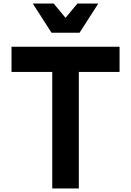

<svg xmlns="http://www.w3.org/2000/svg" viewBox="-20 -1064 740 1084"><path d="M275 0V-658H45V-800H655V-658H425V0ZM535 -1044 429 -879H271L165 -1044H283L391 -914H309L417 -1044Z"/></svg>

Font: Martian Mono SemiExpanded SemiBold
Style: Regular
Weight: 600
Monospace: yes
Version: Version 0.930